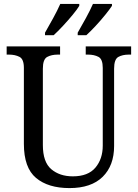

<svg xmlns="http://www.w3.org/2000/svg" viewBox="-20 -951 704 981"><path d="M335 10Q226 10 164 -42Q102 -94 102 -216V-604Q102 -649 79.5 -660.5Q57 -672 26 -672H14V-714H287V-672H275Q243 -672 221 -660Q199 -648 199 -600V-210Q199 -123 242 -86.5Q285 -50 352 -50Q430 -50 467.5 -94.5Q505 -139 505 -207V-604Q505 -649 483 -660.5Q461 -672 430 -672H418V-714H650V-672H638Q606 -672 584.5 -660Q563 -648 563 -600V-205Q563 -105 504.5 -47.5Q446 10 335 10ZM377 -784Q397 -819 418.5 -858Q440 -897 455 -931H552V-921Q541 -904 518 -875.5Q495 -847 468.5 -818.5Q442 -790 421 -771H377ZM210 -784Q230 -819 251.5 -858Q273 -897 288 -931H385V-921Q375 -904 351.5 -875.5Q328 -847 301.5 -818.5Q275 -790 254 -771H210Z"/></svg>

Font: Noto Serif Tamil SemiCondensed
Style: Italic
Weight: 400
Width: 4
Italic angle: -12°
Designer: Indian Type Foundry, Tom Grace, and the Monotype Design Team
Foundry: Monotype Imaging Inc.
Version: Version 2.003; ttfautohint (v1.8.4.7-5d5b)